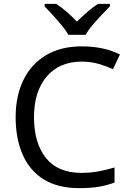

<svg xmlns="http://www.w3.org/2000/svg" viewBox="-20 -964 672 994"><path d="M403 -645Q288 -645 222 -568Q156 -491 156 -357Q156 -224 217.5 -146.5Q279 -69 402 -69Q449 -69 491 -77Q533 -85 573 -97V-19Q533 -4 490.5 3Q448 10 389 10Q280 10 207 -35Q134 -80 97.5 -163Q61 -246 61 -358Q61 -466 100.5 -548.5Q140 -631 217 -677.5Q294 -724 404 -724Q517 -724 601 -682L565 -606Q532 -621 491.5 -633Q451 -645 403 -645ZM334 -784Q321 -807 299 -833.5Q277 -860 253 -886Q229 -912 211 -931V-944H271Q297 -927 325 -903Q353 -879 378 -852Q405 -879 433 -903Q461 -927 487 -944H549V-931Q530 -912 505.5 -886Q481 -860 458.5 -833.5Q436 -807 424 -784Z"/></svg>

Font: Noto Sans Old Permic
Style: Regular
Weight: 400
Designer: Monotype Design Team
Foundry: Monotype Imaging Inc.
Version: Version 2.001; ttfautohint (v1.8.4.7-5d5b)